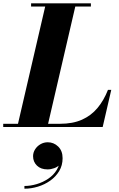

<svg xmlns="http://www.w3.org/2000/svg" viewBox="-68 -770 724 1164"><path d="M36.5 0 210.5 -750H393L219 0ZM-48.5 0V-19.5H295Q373.5 -19.5 429.2 -44.5Q485 -69.5 523.2 -115.5Q561.5 -161.5 586.5 -225H606.5L554.5 0ZM120.5 -730.5V-750H483V-730.5ZM80 374V357.5Q116.5 357.5 154.5 346.2Q192.5 335 224.8 313.2Q257 291.5 276.2 259.8Q295.5 228 295 186.5H310.5Q310.5 210.5 296.2 226.2Q282 242 261 249.5Q240 257 220.5 257Q179.5 257 156 234Q132.5 211 132.5 177Q132.5 155 144.5 135.8Q156.5 116.5 177 104.5Q197.5 92.5 221.5 92.5Q258 92.5 284.8 118.5Q311.5 144.5 311.5 189Q311.5 232.5 291 266.8Q270.5 301 236.8 325Q203 349 162 361.5Q121 374 80 374Z"/></svg>

Font: Bodoni Moda 11pt ExtraBold
Style: Italic
Weight: 800
Italic angle: -13°
Version: Version 2.004